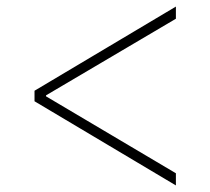

<svg xmlns="http://www.w3.org/2000/svg" viewBox="-20 -597 640 584"><path d="M85 -289V-321L515 -577V-540L120 -307V-304L515 -70V-33Z"/></svg>

Font: IBM Plex Mono ExtLt
Style: Regular
Weight: 200
Monospace: yes
Designer: Mike Abbink, Paul van der Laan, Pieter van Rosmalen
Foundry: Bold Monday
Version: Version 2.3